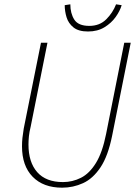

<svg xmlns="http://www.w3.org/2000/svg" viewBox="-20 -858 634 890"><path d="M268 12Q181 12 131.5 -38.5Q82 -89 82 -180Q82 -200 84 -219Q86 -238 90 -262L170 -660H200L122 -270Q116 -246 114 -226Q112 -206 112 -188Q112 -106 152.5 -60Q193 -14 272 -14Q316 -14 355.5 -34Q395 -54 425 -103Q455 -152 472 -238L556 -660H586L500 -230Q481 -135 446 -82.5Q411 -30 365 -9Q319 12 268 12ZM388 -712Q344 -712 320.5 -731Q297 -750 288.5 -778Q280 -806 280 -834L306 -838Q306 -796 324.5 -767Q343 -738 394 -738Q442 -738 472.5 -768.5Q503 -799 518 -838L544 -834Q536 -807 516 -779Q496 -751 464 -731.5Q432 -712 388 -712Z"/></svg>

Font: Source Sans 3 VF
Style: Italic
Weight: 200
Italic angle: -11°
Designer: Paul D. Hunt
Foundry: Adobe Systems Incorporated
Version: Version 3.042;hotconv 1.0.118;makeotfexe 2.5.65603